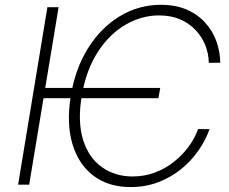

<svg xmlns="http://www.w3.org/2000/svg" viewBox="-20 -757 939 787"><path d="M636.7 -396.5 629.4 -354.5H140.1L148.4 -396.5ZM882.8 -500 835.9 -499.5Q835.4 -536.1 821.8 -570.8Q808.1 -605.5 782.2 -633.3Q756.3 -661.1 718.8 -677.5Q681.2 -693.8 631.3 -693.8Q560.5 -693.8 494.6 -655.8Q428.7 -617.7 380.9 -543.9Q333 -470.2 314.9 -363.3Q297.4 -255.9 321 -182.4Q344.7 -108.9 398.4 -71.3Q452.1 -33.7 523.4 -33.7Q572.3 -33.7 615.2 -49.8Q658.2 -65.9 693.1 -93.8Q728 -121.6 753.4 -156.2Q778.8 -190.9 792 -228L838.9 -227.5Q823.2 -183.1 793.9 -140.6Q764.6 -98.1 722.9 -64.2Q681.2 -30.3 628.9 -10.3Q576.7 9.8 515.6 9.8Q424.8 9.8 363.3 -36.6Q301.8 -83 276.9 -166.7Q252 -250.5 270 -363.3Q288.6 -476.1 341.3 -560.1Q394 -644 471.4 -690.7Q548.8 -737.3 639.2 -737.3Q700.7 -737.3 746.1 -717.3Q791.5 -697.3 822 -663.1Q852.5 -628.9 867.4 -586.7Q882.3 -544.4 882.8 -500ZM220.2 -727.5 99.6 0H54.2L174.3 -727.5Z"/></svg>

Font: Inter 18pt ExtraLight
Style: Italic
Weight: 250
Italic angle: -9.3988°
Designer: Rasmus Andersson
Foundry: rsms
Version: Version 4.001;git-66647c0bb